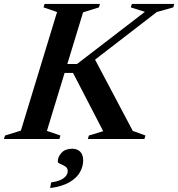

<svg xmlns="http://www.w3.org/2000/svg" viewBox="-52 -705 904 974"><path d="M621.5 -41 686 -17.5 680.5 0H393.5L399 -17.5L471.5 -39.5L318.5 -335H230L245.5 -380.5H339L683 -645L611.5 -667.5L617 -685H832L827 -667.5L743.5 -644L394 -374.5L421.5 -419ZM237.5 -644 169 -667.5 174 -685H455L450 -667.5L369.5 -642.5L186 -41L254.5 -17.5L249.5 0H-32L-26.5 -17.5L54 -42.5ZM241 115Q241 91 260 70.2Q279 49.5 314 49.5Q340 49.5 355 64.8Q370 80 370 109.5Q370 139 353.8 168.2Q337.5 197.5 300.8 219.2Q264 241 202.5 249L207.5 220.5Q239.5 215.5 257.8 206.5Q276 197.5 283.8 186Q291.5 174.5 291.5 162.5Q291.5 147 278.8 139.2Q266 131.5 253.5 126.2Q241 121 241 115Z"/></svg>

Font: Newsreader 36pt SemiBold
Style: Italic
Weight: 600
Italic angle: -17°
Designer: Hugues Gentile
Foundry: Production Type
Version: Version 1.003